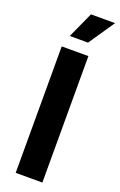

<svg xmlns="http://www.w3.org/2000/svg" viewBox="-178 -991 648 1038"><g transform="rotate(20 145.5 -472.0)"><path d="M216.8 -727.5V0H63.3V-727.5ZM85 -795.3 152.7 -944.3H291.4L190 -795.3Z"/></g></svg>

Font: Inter V
Style: 
Weight: 400
Designer: Rasmus Andersson
Foundry: rsms
Version: Version 4.000;git-a3f224843